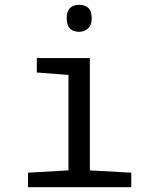

<svg xmlns="http://www.w3.org/2000/svg" viewBox="-20 -777 640 797"><path d="M309.1 -756.8Q360.8 -756.8 360.8 -701.2Q360.8 -672.9 345.5 -658.9Q330.1 -645 309.1 -645Q256.8 -645 256.8 -701.2Q256.8 -756.8 309.1 -756.8ZM264.2 -465.8 132.8 -476.1V-536.1H353V-69.8L524.9 -60.1V0H96.2V-60.1L264.2 -69.8Z"/></svg>

Font: TypoPRO Noto Mono
Style: Regular
Weight: 400
Designer: Monotype Design Team
Foundry: Monotype Imaging Inc.
Version: Version 1.00